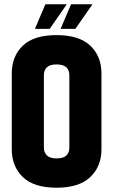

<svg xmlns="http://www.w3.org/2000/svg" viewBox="-20 -867 529 897"><path d="M35 -524Q35 -604 86.5 -653.5Q138 -703 244 -703Q350 -703 402 -653.5Q454 -604 454 -524V-169Q454 -90 402 -40Q350 10 244 10Q138 10 86.5 -40Q35 -90 35 -169ZM304 -516Q304 -539 290 -552.5Q276 -566 244 -566Q213 -566 199 -552.5Q185 -539 185 -516V-177Q185 -155 199 -141Q213 -127 244 -127Q276 -127 290 -140.5Q304 -154 304 -177ZM312 -847H412L332 -732H263ZM192 -847H292L212 -732H143Z"/></svg>

Font: Khand Variable Light
Style: Regular
Weight: 300
Designer: Satya Rajpurohit
Foundry: Indian Type Foundry
Version: Version 3.000